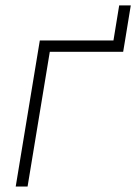

<svg xmlns="http://www.w3.org/2000/svg" viewBox="-20 -684 499 704"><path d="M396 -535.6 417 -664.1H459.5L438.5 -535.6ZM438.5 -535.6 431.6 -494.1H162.6L81.1 0H37.6L126 -535.6Z"/></svg>

Font: Inter 20pt ExtraLight
Style: Italic
Weight: 250
Italic angle: -9.3988°
Version: Version 4.001;git-66647c0bb